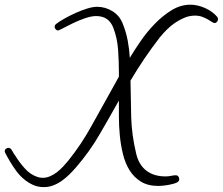

<svg xmlns="http://www.w3.org/2000/svg" viewBox="-100 -761 937 808"><path d="M817.4 -679.7Q817.4 -673.8 813 -668.9Q808.6 -664.1 801.8 -664.1Q798.8 -664.1 791.5 -668.9Q784.2 -673.8 773.9 -679.7Q763.7 -685.5 750.5 -690.4Q737.3 -695.3 720.7 -695.3Q698.2 -695.3 677.7 -687Q657.2 -678.7 638.2 -666Q619.1 -653.3 602.5 -636.7Q585.9 -620.1 573.2 -604.5Q539.1 -560.5 508.3 -515.1Q477.5 -469.7 449.2 -421.9Q450.2 -342.8 452.1 -268.6Q454.1 -194.3 472.7 -116.2Q483.4 -68.4 515.1 -43.5Q546.9 -18.6 596.7 -18.6Q608.4 -18.6 620.1 -21Q631.8 -23.4 639.6 -23.4Q646.5 -23.4 650.4 -18.6Q654.3 -13.7 654.3 -6.8Q654.3 1 646.5 5.9Q639.6 9.8 628.9 12.7Q618.2 15.6 606.9 17.6Q595.7 19.5 584.5 20.5Q573.2 21.5 566.4 21.5Q522.5 21.5 493.2 3.4Q463.9 -14.6 445.3 -44.4Q426.8 -74.2 417.5 -112.3Q408.2 -150.4 404.3 -190.4Q400.4 -230.5 400.4 -269Q400.4 -307.6 400.4 -337.9Q359.4 -264.6 317.9 -193.4Q276.4 -122.1 220.7 -57.6Q208 -43 192.9 -27.8Q177.7 -12.7 160.6 -0.5Q143.6 11.7 124.5 19Q105.5 26.4 84 26.4Q59.6 26.4 39.1 17.1Q18.6 7.8 1 -6.8Q-16.6 -21.5 -30.8 -40.5Q-44.9 -59.6 -56.6 -79.1Q-58.6 -82 -62 -88.4Q-65.4 -94.7 -69.8 -102.1Q-74.2 -109.4 -77.1 -115.7Q-80.1 -122.1 -80.1 -124Q-80.1 -130.9 -75.2 -134.8Q-70.3 -138.7 -64.5 -138.7Q-57.6 -138.7 -52.7 -132.8Q-47.9 -126 -44.4 -119.1Q-41 -112.3 -36.1 -106.4Q-19.5 -79.1 4.4 -52.2Q28.3 -25.4 59.6 -15.6Q69.3 -12.7 80.1 -12.7Q95.7 -12.7 111.3 -19.5Q127 -26.4 140.6 -37.1Q154.3 -47.9 166 -60.5Q177.7 -73.2 187.5 -85Q242.2 -153.3 284.7 -230.5Q327.1 -307.6 370.1 -383.8L400.4 -438.5V-456.1Q400.4 -502 397 -551.3Q393.6 -600.6 377 -643.6Q358.4 -693.4 304.7 -693.4Q284.2 -693.4 257.3 -684.1Q230.5 -674.8 206.5 -663.1Q182.6 -651.4 165 -642.1Q147.5 -632.8 144.5 -632.8Q138.7 -632.8 134.3 -637.7Q129.9 -642.6 129.9 -648.4Q129.9 -654.3 134.8 -659.2Q148.4 -669.9 170.9 -682.6Q193.4 -695.3 218.3 -706.5Q243.2 -717.8 267.1 -725.1Q291 -732.4 308.6 -732.4Q343.8 -732.4 374 -713.4Q404.3 -694.3 417 -660.2Q430.7 -626 437.5 -589.8Q444.3 -553.7 446.3 -517.6Q464.8 -548.8 491.7 -587.9Q518.6 -627 551.8 -661.1Q585 -695.3 622.6 -718.3Q660.2 -741.2 701.2 -741.2Q731.4 -741.2 763.2 -727.1Q794.9 -712.9 814.5 -689.5Q817.4 -684.6 817.4 -679.7Z"/></svg>

Font: Calligraffitti
Style: Regular
Weight: 400
Designer: Dathan Boardman
Foundry: Open Window
Version: Version 1.002